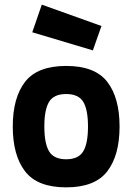

<svg xmlns="http://www.w3.org/2000/svg" viewBox="-20 -795 570 827"><path d="M88 -442.5Q141 -511 265 -511Q389 -511 442 -442.5Q495 -374 495 -250Q495 -126 442 -57Q389 12 265 12Q141 12 88 -57Q35 -126 35 -250Q35 -374 88 -442.5ZM191.5 -143Q212 -109 265 -109Q318 -109 338.5 -143Q359 -177 359 -250Q359 -323 338.5 -356.5Q318 -390 265 -390Q212 -390 191.5 -356.5Q171 -323 171 -250Q171 -177 191.5 -143ZM160 -775 417 -683 380 -578 119 -656Z"/></svg>

Font: TitilliumText22L Xb
Style: Bold
Weight: 400
Designer: Campivisivi
Foundry: Campivisivi
Version: 1.000